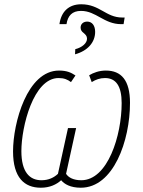

<svg xmlns="http://www.w3.org/2000/svg" viewBox="-20 -868 667 898"><path d="M258 -755H291C297 -794 317 -817 359 -817C430 -817 466 -755 547 -755H558L563 -786H552C475 -786 447 -848 360 -848C301 -848 266 -813 258 -755ZM332 -638 331 -614C390 -630 425 -670 425 -719C425 -748 411 -767 388 -767C370 -767 357 -756 357 -739C357 -727 363 -720 371 -714C380 -706 387 -700 387 -687C387 -666 364 -646 332 -638ZM171 10C213 10 244 -5 266 -25C281 -7 309 10 358 10C511 10 588 -210 588 -387C588 -493 547 -538 475 -538C444 -538 417 -528 397 -516L409 -484C428 -496 448 -503 471 -503C522 -503 549 -466 549 -386C549 -234 484 -25 360 -25C323 -25 300 -38 289 -55L336 -269H298L251 -55C233 -38 208 -25 174 -25C118 -25 80 -64 80 -161C80 -275 136 -503 254 -503C280 -503 296 -496 312 -484L333 -515C312 -529 292 -538 256 -538C107 -538 41 -293 41 -160C41 -37 94 10 171 10Z"/></svg>

Font: Noto Sans SemiCondensed ExtraLight
Style: Italic
Weight: 200
Width: 4
Italic angle: -12°
Designer: Monotype Design Team
Foundry: Monotype Imaging Inc.
Version: Version 2.013